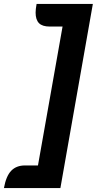

<svg xmlns="http://www.w3.org/2000/svg" viewBox="-52 -817 492 976"><path d="M-32 139Q-21 78 5 51Q31 24 75 24H141L266 -682H201Q163 -682 146 -699.5Q129 -717 129 -753Q129 -770 134 -797H420L255 139Z"/></svg>

Font: K2D
Style: Bold Italic
Weight: 700
Italic angle: -10°
Designer: Katatrad Aksorn Co.,Ltd.
Foundry: Cadson Demak Co.,Ltd.
Version: Version 1.000; ttfautohint (v1.6)